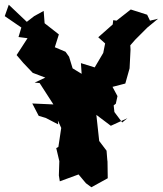

<svg xmlns="http://www.w3.org/2000/svg" viewBox="-32 -767 686 809"><path d="M483 -251 450 -295 447 -323 456 -330 463 -362 442 -401 496 -415 514 -479 518 -558 517 -576 538 -600 589 -651 634 -688 600 -680 588 -705 519 -727 459 -680 445 -682 443 -664 382 -610 411 -584 403 -544 367 -483 309 -501 315 -410 345 -376 325 -448 274 -479 259 -528 244 -549 199 -568 216 -622 156 -669 152 -721 112 -699 81 -675 5 -747 -12 -699 58 -651 46 -611 84 -606 38 -535 66 -502 106 -460 159 -440 114 -419 135 -417 193 -327 104 -331 131 -279 161 -270 213 -243 212 -259 226 -228 214 -148 205 -143 218 -88 216 -28 220 -3 299 -32 330 5 353 22 422 -16 421 -86 420 -94 417 -132 386 -173 374 -283 435 -237 505 -269Z"/></svg>

Font: Asimov Aggro
Style: Medium
Weight: 500
Designer: Google
Version: Version 2.000980; 2014